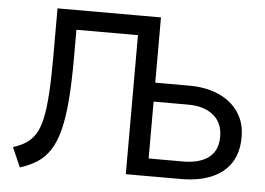

<svg xmlns="http://www.w3.org/2000/svg" viewBox="-51 -767 1165 844"><g transform="rotate(5 532.0 -344.5)"><path d="M65.5 11 27.5 -75.5Q61 -86 85 -101.8Q109 -117.5 125.5 -144Q142 -170.5 151.5 -214Q161 -257.5 165.2 -323.5Q169.5 -389.5 169.5 -484V-700H626L532 -613.5H260.5V-486.5Q260.5 -377.5 254 -299Q247.5 -220.5 233.2 -167Q219 -113.5 196.2 -79Q173.5 -44.5 141 -23.5Q108.5 -2.5 65.5 11ZM626 -77.5H777.5Q850.5 -77.5 890.8 -108.2Q931 -139 931 -200.5Q931 -261 890 -294.8Q849 -328.5 778.5 -328.5H626ZM532 0V-700H626V-412H776Q849.5 -412 905.5 -387.5Q961.5 -363 993.2 -317Q1025 -271 1025 -206.5Q1025 -139.5 995.8 -93.8Q966.5 -48 910.5 -24Q854.5 0 774 0Z"/></g></svg>

Font: Geologica Cursive Light
Style: Regular
Weight: 300
Designer: Sindre Bremnes, Frode Helland
Foundry: Monokrom Skriftforlag AS
Version: Version 1.010;gftools[0.9.28]